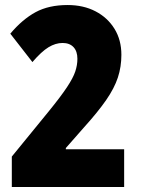

<svg xmlns="http://www.w3.org/2000/svg" viewBox="-20 -744 562 764"><path d="M474 0H27V-121L174 -301Q222 -360 246.5 -397Q271 -434 279.5 -459.5Q288 -485 288 -510Q288 -540 272.5 -556.5Q257 -573 229 -573Q201 -573 173 -556Q145 -539 109 -497L21 -610Q69 -667 121.5 -695.5Q174 -724 249 -724Q312 -724 360 -699Q408 -674 435.5 -629.5Q463 -585 463 -526Q463 -478 449 -435.5Q435 -393 402.5 -346Q370 -299 315 -238L242 -155V-150H474Z"/></svg>

Font: Noto Sans Lao Looped Condensed Black
Style: Regular
Weight: 900
Width: 3
Designer: Mark Frömberg, Ben Mitchell
Foundry: The Fontpad Ltd
Version: Version 1.002; ttfautohint (v1.8.4.7-5d5b)